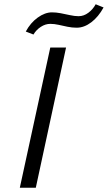

<svg xmlns="http://www.w3.org/2000/svg" viewBox="-20 -881 506 901"><path d="M73 0 216 -658H290L148 0ZM137 -719 101 -733Q123 -774 157 -798.5Q191 -823 224 -823Q243 -823 264.5 -819Q286 -815 308 -810Q330 -805 349 -805Q373 -805 394.5 -821Q416 -837 429 -861L466 -846Q442 -802 408.5 -776.5Q375 -751 340 -751Q318 -751 296.5 -755.5Q275 -760 255 -764.5Q235 -769 216 -769Q193 -769 171.5 -755Q150 -741 137 -719Z"/></svg>

Font: Ysabeau Office
Style: Italic
Weight: 400
Italic angle: -12°
Designer: Christian Thalmann (Catharsis Fonts)
Version: Version 2.001;gftools[0.9.30]; featfreeze: tnum,lnum,ss02